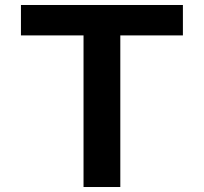

<svg xmlns="http://www.w3.org/2000/svg" viewBox="-20 -750 818 770"><path d="M462.5 0V-608H713.5V-730H64V-608H315V0Z"/></svg>

Font: Monaspace Neon Wide
Style: Bold
Weight: 700
Width: 7
Designer: Riley Cran & the Lettermatic Team
Foundry: Lettermatic
Version: Version 1.000 (Monaspace Neon)